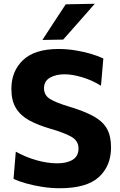

<svg xmlns="http://www.w3.org/2000/svg" viewBox="-20 -988 640 1021"><path d="M297 13Q252.5 13 205.5 5.8Q158.5 -1.5 118 -13Q77.5 -24.5 52 -37L64 -181.5Q116 -152.5 174 -136Q232 -119.5 284 -119.5Q335.5 -119.5 366.5 -138.5Q397.5 -157.5 397.5 -198.5Q397.5 -240.5 357 -262.2Q316.5 -284 246 -304Q181 -323 135 -348.2Q89 -373.5 64.8 -413.2Q40.5 -453 40.5 -515.5Q40.5 -609.5 102.5 -668.5Q164.5 -727.5 291.5 -727.5Q336 -727.5 380.8 -720.2Q425.5 -713 464 -701.5Q502.5 -690 529.5 -677L517 -532Q469 -562 416.2 -577.5Q363.5 -593 323 -593Q277 -593 245.5 -574.8Q214 -556.5 214 -519Q214 -482 245.2 -462.2Q276.5 -442.5 344.5 -422Q430 -396.5 479.2 -368.8Q528.5 -341 549.5 -302Q570.5 -263 570.5 -204Q570.5 -105.5 505.5 -46.2Q440.5 13 297 13ZM205.5 -775.5Q236.5 -823.5 267.5 -870.8Q298.5 -918 329.5 -965L484 -968Q441 -919 398.8 -871Q356.5 -823 316 -777.5Z"/></svg>

Font: Heraclito
Style: Bold
Weight: 700
Designer: Kostas Bartsokas (font) & Cristiano Sobral (main changes)
Foundry: Kostas Bartsokas (font) & Cristiano Sobral (main changes)
Version: Version 1.00;July 8, 2020;FontCreator 13.0.0.2655 64-bit